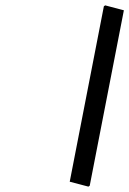

<svg xmlns="http://www.w3.org/2000/svg" viewBox="-20 -673 486 722"><path d="M317.4 25.4 312.5 28.8 242.2 10.3 370.6 -649.4 375.5 -652.8 445.8 -634.3Z"/></svg>

Font: Sitara
Style: Italic
Weight: 400
Italic angle: -11°
Designer: Neelakash Kshetrimayum
Foundry: Neelakash Kshetrimayum
Version: Version 1.000;PS Version 1.000;PS 1.0;hotconv 1.;hotconv 1.0